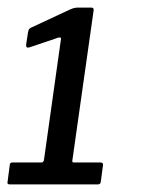

<svg xmlns="http://www.w3.org/2000/svg" viewBox="-27 -867 414 507"><path d="M238 -438Q246 -438 245 -431L239 -386Q238 -380 231 -380H-1Q-9 -380 -7 -387L-1 -433Q0 -438 6 -438H83Q87 -438 89 -444L134 -764Q135 -769 128 -768L51 -742Q41 -739 42 -749L47 -782Q48 -787 49.5 -789.5Q51 -792 55 -794L158 -842Q165 -845 169.5 -846Q174 -847 180 -847H214Q222 -847 220 -838L164 -443Q163 -438 168 -438H238Z"/></svg>

Font: Libre Franklin Thin Medium
Style: Italic
Weight: 500
Italic angle: -8°
Version: Version 3.000